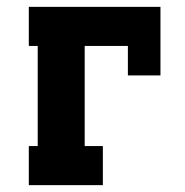

<svg xmlns="http://www.w3.org/2000/svg" viewBox="-20 -540 540 560"><path d="M64 0V-114H90V-406H64V-520H448V-320H353V-406H227V-114H280V0Z"/></svg>

Font: Iosevka Curly Slab Heavy
Style: Regular
Weight: 900
Monospace: yes
Designer: Belleve Invis
Foundry: Belleve Invis
Version: Version 22.1.2; ttfautohint (v1.8.4)